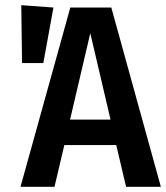

<svg xmlns="http://www.w3.org/2000/svg" viewBox="-20 -720 640 740"><path d="M147 -477H65L62 -700L186 -691ZM466 0 428 -161H228L190 0H59L251 -691H409L600 0ZM250 -259H406L328 -592Z"/></svg>

Font: Fira Sans Condensed Medium
Style: Regular
Weight: 500
Width: 3
Designer: Carrois Corporate & Edenspiekermann AG
Foundry: Carrois Corporate GbR & Edenspiekermann AG
Version: Version 4.203;PS 004.203;hotconv 1.0.88;makeotf.lib2.5.64775